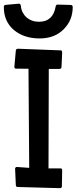

<svg xmlns="http://www.w3.org/2000/svg" viewBox="-40 -1006 410 1030"><path d="M285.6 -102.5Q293.5 -102.5 293.5 -93.3L292 -6.3Q292 3.4 280.3 3.4L53.7 -2.9Q45.4 -2.9 44.9 -14.6L41 -101.1Q42 -108.9 48.8 -110.4L116.7 -105.5L112.8 -637.2L45.9 -637.7Q37.1 -637.7 37.1 -648.4L44.9 -734.4Q45.4 -740.2 48.1 -741.9Q50.8 -743.7 56.6 -744.6L284.7 -735.8Q290 -735.4 291.5 -733.2Q293 -731 293.5 -724.6L290 -647Q289.1 -636.2 278.8 -636.2H221.7L220.2 -102.5ZM338.4 -979.5Q350.1 -979.5 350.1 -968.3Q350.1 -898.9 303.7 -851.1Q254.4 -799.8 172.9 -799.8Q89.4 -799.8 35.6 -844.2Q-19.5 -890.1 -19.5 -968.8Q-19.5 -980 -7.8 -980L62 -986.3Q71.3 -986.3 72.5 -970.7Q73.7 -955.1 81.8 -939.5Q89.8 -923.8 102.5 -912.6Q129.9 -889.2 169.4 -889.2Q243.7 -889.2 258.3 -969.7Q260.3 -981.4 268.6 -981.4Z"/></svg>

Font: Wellfleet
Style: Regular
Weight: 400
Designer: Riccardo De Franceschi
Foundry: Riccardo De Franceschi
Version: Version 1.002